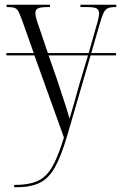

<svg xmlns="http://www.w3.org/2000/svg" viewBox="-20 -556 516 814"><path d="M40 228Q86 228 118.5 219Q151 210 173.5 188Q196 166 214 127Q232 88 251 27L126 -321H7V-331H123L74 -469Q65 -494 58.5 -506.5Q52 -519 42 -522.5Q32 -526 14 -526H8V-536H192V-526H185Q152 -526 141 -520.5Q130 -515 130 -501Q130 -491 134.5 -475Q139 -459 148 -434L183 -331H356L386 -437Q393 -459 396.5 -475Q400 -491 400 -500Q400 -513 390.5 -519.5Q381 -526 349 -526H321V-536H473V-526H468Q448 -526 437 -521Q426 -516 418.5 -500Q411 -484 402 -452L367 -331H472V-321H364L265 19Q239 107 212.5 154Q186 201 147.5 219.5Q109 238 47 238H40ZM218 -230Q232 -187 242 -157.5Q252 -128 259.5 -104Q267 -80 275 -53Q284 -82 295 -122Q306 -162 318 -204L353 -321H186Z"/></svg>

Font: Noto Serif Display Condensed Light
Style: Regular
Weight: 300
Width: 3
Designer: Monotype Design Team
Foundry: Monotype Imaging Inc.
Version: Version 2.009